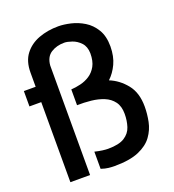

<svg xmlns="http://www.w3.org/2000/svg" viewBox="-146 -928 941 1040"><g transform="rotate(-20 325.0 -408.0)"><path d="M81 0V-461.5H13V-550H81V-631.5Q81 -696.5 112 -737Q143 -777.5 194.5 -796.8Q246 -816 307.5 -816Q339 -816 378.2 -807Q417.5 -798 453.5 -776Q489.5 -754 513 -715.2Q536.5 -676.5 536.5 -617Q536 -559.5 516.2 -517.5Q496.5 -475.5 466 -447Q520.5 -425 560 -376.2Q599.5 -327.5 599.5 -247.5Q599.5 -205.5 590.8 -162Q582 -118.5 555.5 -81.8Q529 -45 476.5 -22.5Q424 0 336 0Q321 0 302 -2Q283 -4 259.5 -12V-111Q284 -105 303.2 -102.5Q322.5 -100 335 -100Q398.5 -100 430.5 -120.5Q462.5 -141 473.2 -174.8Q484 -208.5 484 -247.5Q484 -291.5 464 -318.2Q444 -345 411 -358.5Q378 -372 337.8 -376.2Q297.5 -380.5 257.5 -379.5V-470.5Q283.5 -472 312 -478.8Q340.5 -485.5 365.2 -501.5Q390 -517.5 405.8 -546Q421.5 -574.5 421.5 -619.5Q420.5 -658.5 399.5 -680.8Q378.5 -703 351.8 -712.2Q325 -721.5 307.5 -721.5Q263.5 -721.5 231 -700.8Q198.5 -680 194.5 -631V0Z"/></g></svg>

Font: Junction SemiBold
Style: Regular
Weight: 600
Designer: Caroline Hadilaksono
Foundry: Caroline Hadilaksono, Tyler Finck, The League of Moveable Type
Version: Version 2.000; ttfautohint (v1.8.3)